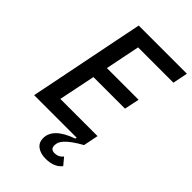

<svg xmlns="http://www.w3.org/2000/svg" viewBox="-268 -788 1088 1088"><g transform="rotate(45 275.5 -244.5)"><path d="M165 -698H551L533 -608H250L208 -400H462L443 -310H190L145 -90H443L425 0Q389 20 366.5 36.5Q344 53 330.5 67.5Q317 82 312 94.5Q307 107 307 120Q307 151 339 151Q371 151 391 126L426 168Q393 209 326 209Q284 209 258.5 190Q233 171 233 136Q233 55 364 9L366 0H25Z"/></g></svg>

Font: IBM Plex Sans Condensed Medium
Style: Italic
Weight: 500
Width: 3
Italic angle: -11°
Designer: Mike Abbink, Paul van der Laan, Pieter van Rosmalen
Foundry: Bold Monday
Version: Version 1.3